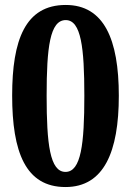

<svg xmlns="http://www.w3.org/2000/svg" viewBox="-20 -744 529 774"><path d="M244 10C399 10 459 -132 459 -358C459 -586 399 -724 245 -724C82 -724 29 -583 29 -359C29 -131 83 10 244 10ZM244 -51C181 -51 168 -164 168 -358C168 -552 181 -663 245 -663C307 -663 320 -552 320 -358C320 -164 307 -51 244 -51Z"/></svg>

Font: Noto Serif Myanmar Condensed
Style: Bold
Weight: 700
Width: 3
Designer: Ben Mitchell and the Monotype Design Team
Foundry: Monotype Imaging Inc.
Version: Version 2.106